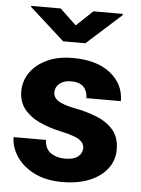

<svg xmlns="http://www.w3.org/2000/svg" viewBox="-54 -793 621 845"><g transform="rotate(5 256.5 -370.0)"><path d="M332 -147Q332 -168.5 310.5 -183.3Q289.1 -198.2 225.6 -211.9Q172.9 -223.1 130.4 -243.4Q87.9 -263.7 63.2 -295.4Q38.6 -327.1 38.6 -373Q38.6 -417.5 64 -454.8Q89.4 -492.2 137.5 -515.1Q185.5 -538.1 252.9 -538.1Q357.9 -538.1 418.5 -490.2Q479 -442.4 479 -367.2H326.7Q326.7 -397.5 309.1 -416.3Q291.5 -435.1 252.4 -435.1Q222.2 -435.1 203.1 -419.7Q184.1 -404.3 184.1 -380.4Q184.1 -357.9 205.3 -343.5Q226.6 -329.1 277.8 -318.8Q333 -308.6 378.7 -290Q424.3 -271.5 451.9 -238.8Q479.5 -206.1 479.5 -152.3Q479.5 -106 451.7 -69.1Q423.8 -32.2 373 -11.2Q322.3 9.8 252.9 9.8Q178.2 9.8 126.7 -17.1Q75.2 -43.9 48.8 -85Q22.5 -126 22.5 -168.5H165.5Q167.5 -128.4 193.4 -111.1Q219.2 -93.8 256.3 -93.8Q293.5 -93.8 312.7 -108.6Q332 -123.5 332 -147ZM179.7 -750.5 252 -682.1 324.2 -750.5H454.1V-745.1L301.3 -607.4H203.1L49.3 -746.1V-750.5Z"/></g></svg>

Font: Vazirmatn UI FD ExtraBold
Style: Regular
Weight: 800
Designer: Saber Rastikerdar
Foundry: Saber Rastikerdar
Version: Version 33.003